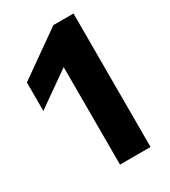

<svg xmlns="http://www.w3.org/2000/svg" viewBox="-182 -833 820 925"><g transform="rotate(-30 227.5 -371.0)"><path d="M208 0V-542.5L17.5 -408.5V-567L266 -742.5H378V0Z"/></g></svg>

Font: Encode Sans SemiExpanded SemiExpanded
Style: Bold
Weight: 700
Width: 6
Designer: Multiple Designers
Foundry: Impallari Type
Version: Version 3.000; ttfautohint (v1.8.3) -l 8 -r 50 -G 200 -x 14 